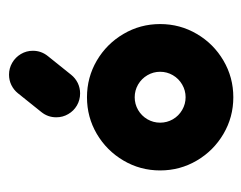

<svg xmlns="http://www.w3.org/2000/svg" viewBox="-78 -482 562 447"><g transform="rotate(-90 203.5 -258.0)"><path d="M260.4 -166.7Q260.4 -182.6 252.4 -196.3Q244.4 -210 230.7 -218Q217 -225.9 201.1 -225.9Q185.2 -225.9 171.5 -218Q157.8 -210 149.8 -196.3Q141.9 -182.6 141.9 -166.7Q141.9 -150.7 149.8 -137Q157.8 -123.3 171.5 -115.4Q185.2 -107.4 201.1 -107.4Q217 -107.4 230.7 -115.4Q244.4 -123.3 252.4 -137Q260.4 -150.7 260.4 -166.7ZM30.7 -166.7Q30.7 -213 53.7 -252Q76.7 -291.1 115.7 -314.1Q154.8 -337 201.1 -337Q247.4 -337 286.5 -314.1Q325.6 -291.1 348.5 -252Q371.5 -213 371.5 -166.7Q371.5 -120.4 348.5 -81.3Q325.6 -42.2 286.5 -19.3Q247.4 3.7 201.1 3.7Q154.8 3.7 115.7 -19.3Q76.7 -42.2 53.7 -81.3Q30.7 -120.4 30.7 -166.7ZM253.7 -518.5Q268.5 -518.5 281.3 -511.1Q294.1 -503.7 301.7 -490.9Q309.3 -478.1 309.3 -463Q309.3 -443.3 296.7 -427.8L253.3 -373.7Q245.6 -364.1 234.3 -358.5Q223 -353 210 -353Q194.8 -353 182 -360.4Q169.3 -367.8 161.9 -380.6Q154.4 -393.3 154.4 -408.5Q154.4 -428.1 166.7 -443.3L210.4 -497.8Q218.1 -507.4 229.4 -513Q240.7 -518.5 253.7 -518.5Z"/></g></svg>

Font: 26F Galaxy Hebrew Black
Style: Regular
Weight: 900
Designer: C₂₉H₂₅N₃O₅
Version: Version 1.000